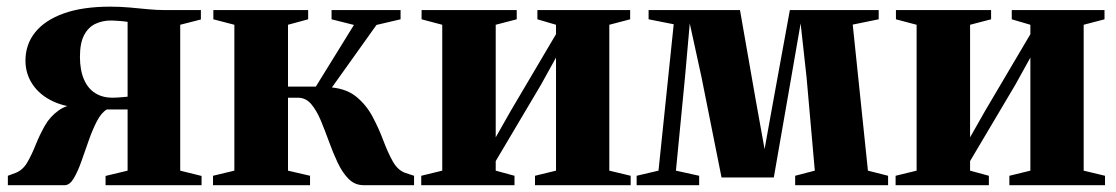

<svg xmlns="http://www.w3.org/2000/svg" viewBox="-20 -542 3267 562"><path d="M3 0V-27.5L27 -36.5Q47.5 -45 60.2 -67.2Q73 -89.5 84.5 -118.2Q96 -147 111.2 -174Q126.5 -201 152.2 -219.2Q178 -237.5 219.5 -238.5L228 -226Q174.5 -227 135.5 -245.2Q96.5 -263.5 75.5 -294.8Q54.5 -326 54.5 -364.5Q54.5 -412 83 -447.5Q111.5 -483 166.8 -502.8Q222 -522.5 302.5 -522.5Q332.5 -522.5 360 -520Q387.5 -517.5 413 -515Q438.5 -512.5 461.5 -512.5H568V-485L507.5 -469.5V-42.5L570 -27V0H289V-27L353.5 -42.5V-221.5H292.5Q276.5 -212 263.5 -187Q250.5 -162 239.5 -130.2Q228.5 -98.5 218 -69Q207.5 -39.5 195.8 -19.8Q184 0 169.5 0ZM308.5 -256Q315.5 -256 323.8 -256.5Q332 -257 340.2 -257.8Q348.5 -258.5 353.5 -259V-478Q348.5 -479 340 -479.8Q331.5 -480.5 322.5 -481.2Q313.5 -482 305 -482Q280 -482 259.2 -472.2Q238.5 -462.5 226.2 -439.2Q214 -416 214 -376Q214 -336.5 225.8 -309.5Q237.5 -282.5 259 -269.2Q280.5 -256 308.5 -256Z M603.5 0V-27.5L666 -42.5V-469.5L604.5 -485.5V-512.5H882V-485.5L823 -469.5V-288.5H904.5L1016 -469L950.5 -485.5V-512.5H1152.5V-485.5L1082 -469L951.5 -286Q996.5 -281.5 1025 -257.2Q1053.5 -233 1071.2 -199.2Q1089 -165.5 1102 -130.8Q1115 -96 1129.5 -70Q1144 -44 1166 -36L1192 -27.5V0H1044Q1018.5 0 1000.2 -18.5Q982 -37 968.2 -66.2Q954.5 -95.5 942.8 -128Q931 -160.5 918.8 -189.8Q906.5 -219 890.8 -237.5Q875 -256 852 -256H823V-42.5L887.5 -27.5V0Z M1213 0V-27.5L1274.5 -42.5V-469.5L1214 -485.5V-512.5H1492.5V-485.5L1431 -469.5V-140L1475 -217.5L1607.5 -442V-469.5L1553 -485.5V-512.5H1824.5V-485.5L1763.5 -469.5V-42.5L1826 -27.5V0H1546V-27.5L1607.5 -42.5V-373.5L1563.5 -294L1431 -70.5V-42.5L1486 -27.5V0Z M1843.5 0V-27.5L1907.5 -42.5L1952 -471L1878.5 -485.5V-512.5H2146L2192.5 -247L2218 -105.5L2243.5 -247L2292 -512.5H2552V-485.5L2476 -470L2520.5 -42.5L2579.5 -27.5V0H2307.5V-27.5L2365 -42.5L2341 -314.5L2323.5 -473.5L2296 -315L2245 -22.5H2092L2033.5 -315.5L1999 -473.5L1985 -315.5L1958.5 -42.5L2026.5 -27.5V0Z M2601.5 0V-27.5L2663 -42.5V-469.5L2602.5 -485.5V-512.5H2881V-485.5L2819.5 -469.5V-140L2863.5 -217.5L2996 -442V-469.5L2941.5 -485.5V-512.5H3213V-485.5L3152 -469.5V-42.5L3214.5 -27.5V0H2934.5V-27.5L2996 -42.5V-373.5L2952 -294L2819.5 -70.5V-42.5L2874.5 -27.5V0Z"/></svg>

Font: Merriweather 120pt ExtraBold
Style: Regular
Weight: 800
Version: Version 2.100